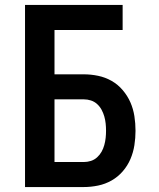

<svg xmlns="http://www.w3.org/2000/svg" viewBox="-20 -755 640 775"><path d="M81 0V-735H475V-634H200V-455H318Q347 -455 376 -449Q405 -443 430.5 -428.5Q456 -414 475.5 -391Q495 -368 506.5 -341.5Q518 -315 522.5 -286Q527 -257 527 -227Q527 -198 522.5 -169Q518 -140 506.5 -113Q495 -86 475.5 -63.5Q456 -41 430.5 -26.5Q405 -12 376 -6Q347 0 318 0ZM200 -101H318Q333 -101 347 -105.5Q361 -110 372 -120Q383 -130 390 -142.5Q397 -155 401 -169.5Q405 -184 406.5 -198.5Q408 -213 408 -227Q408 -242 406.5 -256.5Q405 -271 401 -285Q397 -299 390 -312Q383 -325 372 -335Q361 -345 347 -349.5Q333 -354 318 -354H200Z"/></svg>

Font: Zed Sans Extended
Style: Bold
Weight: 700
Width: 7
Designer: Belleve Invis
Foundry: Belleve Invis
Version: Version 1.0.0; ttfautohint (v1.8.4)